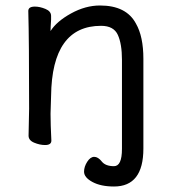

<svg xmlns="http://www.w3.org/2000/svg" viewBox="-20 -511 628 699"><path d="M395 168Q347 168 316.5 151.5Q286 135 286 114Q286 96 297.5 78Q309 60 323 60Q337 60 350.5 77Q364 94 395 94Q424 94 424 31V-293Q424 -351 409 -384Q394 -417 348 -417Q169 -417 166 -162L164 -97Q164 -59 167 1Q167 17 144 17Q125 17 104.5 8.5Q84 0 84 -17L86 -115Q86 -364 83 -471Q83 -487 107 -487Q125 -487 145.5 -478.5Q166 -470 166 -453V-439Q164 -411 164 -398Q186 -433 238.5 -462Q291 -491 344 -491Q440 -491 475 -425Q502 -378 502 -297V30Q502 168 395 168Z"/></svg>

Font: LXGW WenKai TC
Style: Bold
Weight: 700
Designer: LXGW / Fontworks Inc.
Foundry: LXGW / Fontworks Inc.
Version: Version 1.330;April 28, 2024